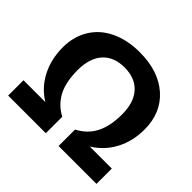

<svg xmlns="http://www.w3.org/2000/svg" viewBox="-170 -925 1125 1125"><g transform="rotate(45 393.0 -362.5)"><path d="M393.1 -599.1Q304.7 -599.1 256.8 -545.4Q209 -491.7 209 -394Q209 -294.9 241.2 -233.2Q273.4 -171.4 338.9 -136.2V0H26.9V-127H208Q133.8 -172.4 93.5 -250.7Q53.2 -329.1 53.2 -425.8Q53.2 -515.6 95 -583.7Q136.7 -651.9 213.9 -688.5Q291 -725.1 393.1 -725.1Q548.8 -725.1 640.9 -643.6Q732.9 -562 732.9 -424.8Q732.9 -328.1 692.4 -251Q651.9 -173.8 576.2 -127H758.8V0H444.8V-136.2Q512.7 -171.4 544.9 -234.4Q577.1 -297.4 577.1 -395Q577.1 -492.2 529.1 -545.7Q481 -599.1 393.1 -599.1Z"/></g></svg>

Font: Zoram GWebM
Style: Bold
Weight: 700
Foundry: Ascender Corporation
Version: Version 1.000